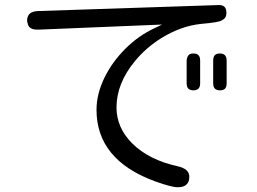

<svg xmlns="http://www.w3.org/2000/svg" viewBox="-20 -704 1040 778"><path d="M371.1 -258.8Q371.1 -55.7 609.4 31.2Q674.8 54.7 700.2 54.7Q725.6 54.7 736.3 43Q747.1 33.2 747.1 11.7Q747.1 -19.5 700.2 -30.3Q583 -55.7 514.6 -124Q452.1 -187.5 452.1 -268.6Q452.1 -366.2 527.3 -457Q572.3 -511.7 635.7 -550.8Q715.8 -599.6 796.9 -607.4Q868.2 -613.3 879.9 -622.1Q897.5 -630.9 897.5 -650.4Q897.5 -668.9 889.6 -676.3Q881.8 -683.6 868.2 -683.6Q868.2 -683.6 132.8 -659.2Q99.6 -657.2 92.8 -636.7Q89.8 -630.9 89.8 -623Q89.8 -615.2 91.8 -610.4Q93.8 -599.6 99.6 -593.8Q109.4 -584 129.9 -584H138.7L636.7 -604.5L608.4 -590.8Q542 -560.5 487.8 -506.3Q433.6 -452.1 402.3 -387.2Q371.1 -322.3 371.1 -258.8ZM744.1 -480.5Q737.3 -472.7 736.3 -458V-366.2Q736.3 -344.7 752 -339.8Q756.8 -337.9 763.7 -337.9Q791 -337.9 791 -366.2V-458Q791 -473.6 784.2 -480.5Q777.3 -487.3 763.7 -487.3Q750 -487.3 744.1 -480.5ZM871.1 -487.3Q857.4 -487.3 850.6 -480.5Q843.8 -473.6 843.8 -458V-366.2Q843.8 -344.7 859.4 -339.8Q864.3 -337.9 869.6 -337.9Q875 -337.9 877.9 -338.4Q880.9 -338.9 883.8 -339.8Q898.4 -344.7 898.4 -366.2V-458Q898.4 -480.5 882.8 -485.4Q877.9 -487.3 871.1 -487.3Z"/></svg>

Font: FakePearl
Style: Light
Weight: 350
Version: Version 1.2